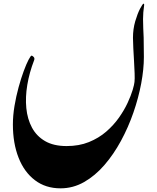

<svg xmlns="http://www.w3.org/2000/svg" viewBox="-20 -734 857 1047"><path d="M343.3 62.5Q411.1 62.5 464.8 40.8Q518.6 19 559.1 -16.1Q599.6 -51.3 628.7 -92.5Q657.7 -133.8 676 -173.3Q694.3 -212.9 703.4 -243.4Q712.4 -273.9 713.4 -287.1Q715.3 -303.7 714.1 -334.2Q712.9 -364.7 710.9 -400.6Q709 -436.5 707 -470.5Q705.1 -504.4 705.1 -527.8Q705.1 -575.7 717.5 -618.2Q730 -660.6 744.1 -687.3Q758.3 -713.9 762.7 -713.9Q767.6 -713.9 765.9 -704.6Q764.2 -695.3 761.5 -666.5Q758.8 -637.7 761.2 -579.1Q762.2 -568.8 763.4 -529.3Q764.6 -489.7 764.6 -422.9Q764.6 -356.9 750 -278.8Q735.4 -200.7 707.5 -120.1Q679.7 -39.6 639.6 34.2Q599.6 107.9 549.1 166.3Q498.5 224.6 438.5 258.8Q378.4 293 310.1 293Q228.5 293 170.2 248.5Q111.8 204.1 81.1 125.5Q50.3 46.9 50.3 -55.2Q50.3 -104 59.1 -156.5Q67.9 -209 81.3 -257.8Q94.7 -306.6 109.1 -345.7Q123.5 -384.8 135.5 -407.7Q147.5 -430.7 152.3 -430.7Q156.2 -430.7 163.3 -423.6Q170.4 -416.5 166 -405.3Q140.1 -338.4 128.9 -271.5Q117.7 -204.6 123.5 -144.5Q129.4 -84.5 154.5 -37.8Q179.7 8.8 226.1 35.6Q272.5 62.5 343.3 62.5Z"/></svg>

Font: Awami Nastaliq
Style: Bold
Weight: 700
Designer: Peter Martin, SIL International
Foundry: SIL International
Version: Version 3.100